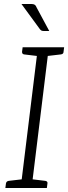

<svg xmlns="http://www.w3.org/2000/svg" viewBox="-20 -947 343 967"><path d="M84 0 171 -709H226L139 0ZM7 0 10 -23Q11 -29 14.5 -32Q18 -35 23 -36L100 -45L101 0ZM123 0 134 -45 209 -36Q214 -35 217 -32Q220 -29 219 -23L216 0ZM188 -709 176 -664 101 -673Q96 -674 93.5 -677Q91 -680 91 -686L94 -709ZM303 -709 300 -686Q300 -680 296.5 -677Q293 -674 287 -673L210 -664V-709ZM88 -927H137Q149 -927 155 -923Q161 -919 164 -910L228 -791H199Q193 -791 189 -793Q185 -795 181 -800Z"/></svg>

Font: Aleo Light
Style: Italic
Weight: 300
Italic angle: -7°
Designer: Alessio Laiso
Foundry: Alessio Laiso
Version: Version 2.001;gftools[0.9.29]